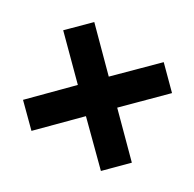

<svg xmlns="http://www.w3.org/2000/svg" viewBox="-94 -450 572 567"><g transform="rotate(30 191.5 -166.5)"><path d="M8.8 -47.9 127 -167 8.8 -285.2 76.2 -352.1 193.8 -233.9 313 -352.1 379.9 -285.2 261.2 -167 379.9 -47.9 313 19 193.8 -99.1 76.2 19Z"/></g></svg>

Font: Junicode Two Beta VF
Style: Regular
Weight: 400
Designer: Peter S. Baker
Foundry: Briery Creek Software
Version: Version 1.031 beta; ttfautohint (v1.8.1.43-b0c9)